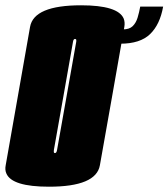

<svg xmlns="http://www.w3.org/2000/svg" viewBox="-54 -701 636 725"><path d="M131 4Q-9 4 -30 -46Q-36 -59.5 -32.5 -77Q-18.5 -158 13.5 -338Q45 -518 59.5 -599.5Q74 -681 252 -681Q391.5 -681 413 -631Q418.5 -617 415.5 -599.5Q401 -518 369.5 -338Q337.5 -158 323.2 -77Q309 4 131 4ZM153.5 -123Q159.5 -123 161.5 -135Q163.5 -147 197.5 -338Q232 -534 234 -544Q235 -551 232.5 -553Q231 -554 229.5 -554Q223.5 -554 221.8 -544Q220 -534 185.5 -338Q151.5 -147 149.5 -135Q148 -126 151 -123.5Q152 -123 153.5 -123ZM410 -590Q434.5 -590 447 -602.2Q459.5 -614.5 465.5 -634.2Q471.5 -654 475.5 -676H562Q550 -608 512.5 -572Q475 -536 400.5 -536Z"/></svg>

Font: Anybody UltraCondensed Black
Style: Italic
Weight: 900
Width: 1
Italic angle: -10°
Designer: Tyler Finck
Foundry: Etcetera Type Company
Version: Version 1.010; ttfautohint (v1.8.3) -l 8 -r 50 -G 200 -x 14 